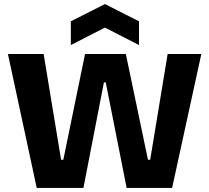

<svg xmlns="http://www.w3.org/2000/svg" viewBox="-20 -926 1030 946"><path d="M161 0 19 -660H195L281 -139H292L399 -660H600L709 -139H720L806 -660H972L828 0H604L501 -520H492L391 0ZM329 -704V-821L497 -906L665 -821V-704L497 -790Z"/></svg>

Font: Bricolage Grotesque 24pt ExtraBold
Style: Regular
Weight: 800
Designer: Mathieu Triay
Foundry: Atelier Triay
Version: Version 1.001;gftools[0.9.33.dev8+g029e19f]